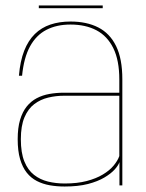

<svg xmlns="http://www.w3.org/2000/svg" viewBox="-20 -676 533 700"><path d="M215.5 4Q265 4 300.8 -5.2Q336.5 -14.5 360.5 -28.8Q384.5 -43 398 -58Q411.5 -73 415.5 -85V0H426V-387Q426 -462 403.2 -508.2Q380.5 -554.5 338.2 -576Q296 -597.5 237 -597.5Q196.5 -597.5 163.8 -586.5Q131 -575.5 107 -552Q83 -528.5 68.2 -491Q53.5 -453.5 49 -400H60.5Q67 -466 89.5 -507Q112 -548 149.2 -567.2Q186.5 -586.5 237 -586.5Q292 -586.5 331.8 -565.5Q371.5 -544.5 393.2 -500.2Q415 -456 415 -386V-338H212.5Q185.5 -338 160.2 -333.5Q135 -329 114 -318Q93 -307 77.5 -287.8Q62 -268.5 53.2 -239.2Q44.5 -210 44.5 -168.5Q44.5 -126 53.2 -96Q62 -66 77.5 -46.5Q93 -27 114.5 -16Q136 -5 161.5 -0.5Q187 4 215.5 4ZM216 -7Q184 -7 155.2 -14Q126.5 -21 104 -38.5Q81.5 -56 68.8 -87.5Q56 -119 56 -168.5Q56 -217 69.2 -248.2Q82.5 -279.5 105 -296.5Q127.5 -313.5 155.8 -320.2Q184 -327 214 -327H415V-107Q409 -90 394.2 -72.2Q379.5 -54.5 355 -39.8Q330.5 -25 296 -16Q261.5 -7 216 -7ZM121.5 -646H354.5V-656H121.5Z"/></svg>

Font: Anybody UltraCondensed Thin Thin
Style: Regular
Weight: 250
Version: Version 1.111